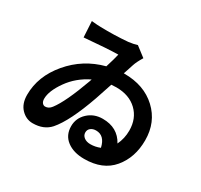

<svg xmlns="http://www.w3.org/2000/svg" viewBox="-169 -1007 1339 1279"><g transform="rotate(30 500.0 -368.0)"><path d="M602.5 -55.7Q639.6 -55.7 675.8 -70.3Q657.2 -154.3 590.8 -154.3Q566.4 -154.3 550.3 -141.6Q534.2 -128.9 534.2 -107.4Q534.2 -85 553.2 -70.3Q572.3 -55.7 602.5 -55.7ZM389.6 -418 394.5 -433.6Q299.8 -387.7 242.2 -306.2Q184.6 -224.6 184.6 -165Q184.6 -144.5 193.8 -133.3Q203.1 -122.1 215.8 -122.1Q243.2 -122.1 262.7 -148.4Q318.4 -220.7 389.6 -418ZM559.6 -576.2H564.5Q716.8 -576.2 811.5 -487.8Q906.2 -399.4 906.2 -260.7Q906.2 -127.9 832 -39.1Q757.8 49.8 615.2 49.8Q533.2 49.8 482.4 11.2Q431.6 -27.3 431.6 -96.7Q431.6 -158.2 477.5 -201.2Q523.4 -244.1 590.8 -244.1Q706.1 -244.1 756.8 -150.4Q782.2 -203.1 782.2 -263.7Q782.2 -356.4 722.7 -413.6Q663.1 -470.7 563.5 -470.7Q550.8 -470.7 525.4 -468.8Q518.6 -447.3 503.9 -404.3Q489.3 -361.3 482.4 -339.8Q406.2 -123 332 -38.1Q284.2 15.6 199.2 15.6Q148.4 15.6 110.8 -23.4Q73.2 -62.5 73.2 -130.9Q73.2 -273.4 176.3 -395.5Q279.3 -517.6 435.5 -558.6Q457 -627 465.8 -666Q387.7 -665 208 -649.4L201.2 -771.5Q248 -766.6 272.5 -766.6Q377 -763.7 480.5 -772.5Q519.5 -777.3 546.9 -786.1L622.1 -728.5Q594.7 -683.6 585 -653.3Q583 -646.5 574.2 -620.1Q565.4 -593.8 559.6 -576.2Z"/></g></svg>

Font: Nasu
Style: Bold
Weight: 700
Designer: Ryoko NISHIZUKA (kana &amp; ideographs); Paul D. Hunt (Latin, Greek &amp; Cyrillic); Wenlong ZHANG (bopomofo); Sandoll C
Version: Version 2014.1215